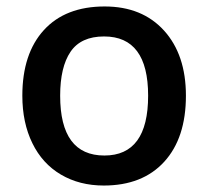

<svg xmlns="http://www.w3.org/2000/svg" viewBox="-20 -570 651 600"><path d="M561 -271Q561 -138.7 493.2 -64.5Q425.3 9.8 304.2 9.8Q228.5 9.8 170.4 -24.4Q112.3 -58.6 81.1 -122.6Q49.8 -186.5 49.8 -271Q49.8 -402.3 117.2 -476.1Q184.6 -549.8 307.1 -549.8Q424.3 -549.8 492.7 -474.4Q561 -398.9 561 -271ZM168 -271Q168 -84 306.2 -84Q442.9 -84 442.9 -271Q442.9 -456.1 305.2 -456.1Q232.9 -456.1 200.4 -408.2Q168 -360.4 168 -271Z"/></svg>

Font: f2_18033          
Style: Regular
Weight: 600
Foundry: Ascender Corporation
Version: Version 1.10